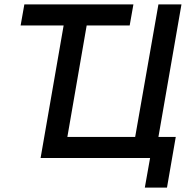

<svg xmlns="http://www.w3.org/2000/svg" viewBox="-20 -720 879 875"><path d="M74 -604H270L165 0H664L640 135H741L781 -96H702L807 -700H702L596 -96H287L375 -604H571L588 -700H91Z"/></svg>

Font: Fixel Display Medium
Style: Italic
Weight: 500
Italic angle: -10°
Designer: AlfaBravo + MacPaw
Foundry: Kyrylo Tkachov, Marchela Mozhyna, Serhii Makarenko, Maria Weinstein, Zakhar Kryvoshyya
Version: Version 1.210;Glyphs 3.2 (3217)